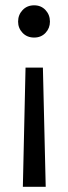

<svg xmlns="http://www.w3.org/2000/svg" viewBox="-20 -509 259 730"><path d="M109.9 -488.8Q136.2 -488.8 153.1 -470.7Q169.9 -452.6 169.9 -426.8Q169.9 -401.9 153.1 -384Q136.2 -366.2 109.9 -366.2Q83 -366.2 65.9 -384Q48.8 -401.9 48.8 -426.8Q48.8 -452.6 65.9 -470.7Q83 -488.8 109.9 -488.8ZM143.1 -252 153.8 201.2H66.9L77.1 -252Z"/></svg>

Font: Fira Sans Compressed Book
Style: Regular
Weight: 350
Width: 1
Designer: Carrois Corporate & Edenspiekermann AG
Foundry: Carrois Corporate GbR & Edenspiekermann AG
Version: Version 4.203;PS 004.203;hotconv 1.0.88;makeotf.lib2.5.64775